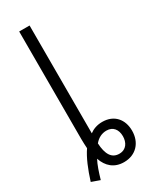

<svg xmlns="http://www.w3.org/2000/svg" viewBox="-204 -815 720 896"><g transform="rotate(-30 156.0 -367.5)"><path d="M55 28C65 -7 77 -43 90 -67C106 -20 139 10 192 10C256 10 297 -35 297 -99C297 -159 261 -204 196 -204C168 -204 145 -195 128 -182V-763H72V-184C72 -167 73 -149 74 -133C49 -97 28 -45 10 12ZM192 -35C151 -35 132 -68 129 -127C146 -148 168 -159 193 -159C228 -159 247 -134 247 -98C247 -65 230 -35 192 -35Z"/></g></svg>

Font: Noto Sans Display SemiCondensed Light
Style: Regular
Weight: 300
Width: 4
Designer: Monotype Design Team
Foundry: Monotype Imaging Inc.
Version: Version 1.900